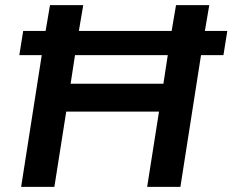

<svg xmlns="http://www.w3.org/2000/svg" viewBox="-20 -725 902 745"><path d="M62 0 142 -511H55L70 -605H157L174 -705H303L286 -605H646L663 -705H792L775 -605H862L847 -511H760L680 0H551L597 -292H237L191 0ZM254 -400H614L631 -511H271Z"/></svg>

Font: Mulish
Style: Bold Italic
Weight: 700
Italic angle: -9°
Designer: Vernon Adams
Foundry: Vernon Adams
Version: Version 3.603; ttfautohint (v1.8.3)